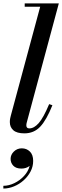

<svg xmlns="http://www.w3.org/2000/svg" viewBox="-32 -770 364 1123"><path d="M30 159.2Q30 134.8 49.2 116.2Q68.4 97.6 95.6 97.6Q123.6 97.6 142.8 116.4Q162 135.2 162 171.2Q162 204 146.8 233Q131.6 262 106.4 284.6Q81.2 307.2 50.2 320Q19.2 332.8 -12.4 332.8V316.8Q19.2 316.8 51.4 301.4Q83.6 286 108.2 259.6Q132.8 233.2 141.6 200.4Q120.8 216 93.2 216Q62 216 46 199.4Q30 182.8 30 159.2ZM274.5 -154.5Q240 -68 203.2 -29Q166.5 10 110.5 10Q66.5 10 46 -8.2Q25.5 -26.5 25.5 -56Q25.5 -68 27.5 -77.5Q29.5 -87 31.5 -94.5L203 -730.5H112.5V-750H312L124.5 -53.5Q122 -44.5 122 -37Q122 -19 139.5 -19Q167.5 -19 195 -50.5Q222.5 -82 255.5 -161Z"/></svg>

Font: Bodoni* 11pt Medium
Style: Italic
Weight: 500
Italic angle: -13°
Version: Version 2.3